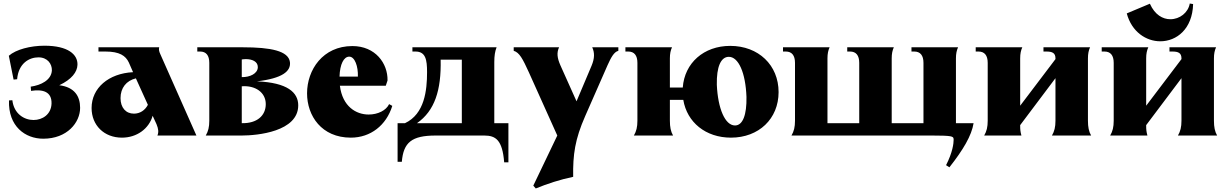

<svg xmlns="http://www.w3.org/2000/svg" viewBox="-20 -768 6957 1088"><path d="M316 -285C386 -318 418 -360 419 -401C421 -459 366 -509 232 -509C153 -509 71 -488 30 -452L57 -317L77 -319C85 -410 146 -443 198 -443C249 -443 275 -406 274 -369C271 -314 212 -285 154 -277L156 -253C221 -263 274 -250 272 -181C270 -120 221 -88 170 -88C117 -88 59 -123 50 -200L31 -199C26 -52 123 18 225 18C361 18 434 -74 434 -157C434 -222 403 -274 316 -285Z M872 0H1093L889 -460C881 -477 879 -488 882 -500H538V-476H577C658 -476 692 -452 710 -414L734 -359C595 -352 499 -269 499 -156C499 -58 570 12 671 12C755 12 824 -38 845 -112L867 -64C878 -37 880 -19 872 0ZM663 -212C663 -270 696 -311 750 -324L818 -174C802 -143 773 -124 739 -124C693 -124 663 -158 663 -212Z M1146 0H1350C1438 0 1670 -22 1670 -171C1670 -244 1609 -300 1436 -307C1580 -324 1629 -364 1623 -416C1615 -480 1513 -500 1357 -500H1098V-476H1114C1148 -476 1166 -454 1166 -412V-84C1166 -48 1160 -24 1146 0ZM1350 -70V-279C1426 -285 1486 -245 1486 -178C1486 -114 1438 -68 1350 -70ZM1350 -331V-431C1358 -432 1365 -433 1373 -433C1408 -433 1441 -420 1441 -388C1441 -351 1396 -330 1350 -331Z M1968 12C2080 12 2169 -58 2203 -168L2185 -178C2168 -142 2121 -119 2069 -119C1998 -119 1921 -164 1906 -282H2166L2176 -312C2178 -409 2107 -507 1977 -507C1809 -507 1720 -372 1720 -239C1720 -112 1802 12 1968 12ZM1904 -334C1906 -404 1928 -447 1959 -447C1991 -447 2010 -391 2008 -334Z M2597 -70H2343C2443 -140 2481 -256 2477 -430H2597ZM2233 149H2257C2266 39 2313 0 2449 0H2724C2789 0 2827 25 2837 152H2861V-70H2781V-416C2781 -452 2785 -477 2794 -500H2317V-476H2334C2392 -476 2400 -430 2400 -359C2400 -256 2386 -122 2275 -70H2233Z M3016 300C3082 273 3152 250 3228 234C3226 108 3238 22 3296 -110L3423 -399C3442 -441 3459 -474 3484 -480V-500H3336C3350 -469 3350 -438 3332 -395L3247 -194L3156 -397C3137 -440 3134 -469 3148 -500H2891V-480C2923 -471 2942 -435 2977 -358L3138 0L3002 284Z M3572 0H3794C3781 -23 3776 -48 3776 -84V-202H3852C3873 -75 3979 12 4122 12C4280 12 4392 -95 4392 -246C4392 -399 4278 -508 4118 -508C3968 -508 3859 -411 3849 -272H3776V-437C3776 -464 3780 -482 3788 -500H3524V-476H3540C3574 -476 3592 -454 3592 -412V-84C3592 -48 3586 -24 3572 0ZM4145 -57C4089 -57 4048 -152 4042 -288C4040 -390 4065 -445 4109 -446C4165 -447 4205 -355 4210 -219C4212 -117 4189 -57 4145 -57Z M4465 0H5261C5312 0 5347 1 5364 4C5379 7 5384 10 5384 23C5384 45 5378 96 5341 168L5360 180C5438 81 5486 0 5497 -70H5397V-437C5397 -464 5401 -482 5409 -500H5145V-476H5161C5195 -476 5213 -454 5213 -412V-70H5033V-437C5033 -464 5037 -482 5045 -500H4781V-476H4797C4831 -476 4849 -454 4849 -412V-70H4669V-437C4669 -464 4673 -482 4681 -500H4417V-476H4433C4467 -476 4485 -454 4485 -412V-84C4485 -48 4479 -24 4465 0Z M5557 0H5768C5762 -23 5761 -34 5761 -55V-59L5961 -325V-84C5961 -48 5955 -24 5941 0H6163C6150 -23 6145 -48 6145 -84V-437C6145 -464 6149 -482 6157 -500H5893V-476H5909C5943 -476 5961 -468 5961 -437V-433L5761 -169V-437C5761 -464 5765 -482 5773 -500H5509V-476H5525C5559 -476 5577 -454 5577 -412V-84C5577 -48 5571 -24 5557 0Z M6271 0H6482C6476 -23 6475 -34 6475 -55V-59L6675 -325V-84C6675 -48 6669 -24 6655 0H6877C6864 -23 6859 -48 6859 -84V-437C6859 -464 6863 -482 6871 -500H6607V-476H6623C6657 -476 6675 -468 6675 -437V-433L6475 -169V-437C6475 -464 6479 -482 6487 -500H6223V-476H6239C6273 -476 6291 -454 6291 -412V-84C6291 -48 6285 -24 6271 0ZM6365 -692 6496 -747C6524 -684 6569 -659 6612 -659C6665 -659 6713 -696 6722 -748L6741 -745C6737 -603 6647 -534 6555 -534C6475 -534 6393 -587 6365 -692Z"/></svg>

Font: Sinistre Bold
Style: Regular
Weight: 900
Designer: Jules Durand
Foundry: Collletttivo
Version: Version 69.420;Glyphs 3.2 (3217)